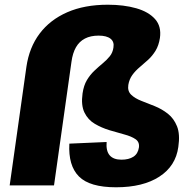

<svg xmlns="http://www.w3.org/2000/svg" viewBox="-20 -786 802 814"><path d="M472 8Q360 8 314.5 -38Q269 -84 274 -177L432 -184Q429 -146 445 -127.5Q461 -109 495 -109Q526 -109 545.5 -121.5Q565 -134 569 -161Q572 -184 554.5 -196Q537 -208 507 -216Q477 -224 444 -234Q411 -244 382 -261Q353 -278 338 -309Q323 -340 330 -390Q335 -424 348.5 -446.5Q362 -469 380 -486Q398 -503 415.5 -517.5Q433 -532 445.5 -547.5Q458 -563 461 -585Q465 -609 448.5 -622Q432 -635 398 -635Q364 -635 340 -622.5Q316 -610 302 -585.5Q288 -561 283 -524L209 0H21L92 -503Q104 -585 148 -643.5Q192 -702 265 -734Q338 -766 437 -766Q505 -766 557.5 -751Q610 -736 637.5 -705Q665 -674 658 -625Q653 -593 639.5 -571Q626 -549 608 -532.5Q590 -516 572 -501Q554 -486 541 -468Q528 -450 524 -426Q520 -400 536 -384.5Q552 -369 579 -358.5Q606 -348 636 -336Q666 -324 691.5 -304Q717 -284 730.5 -250.5Q744 -217 736 -163Q725 -82 655.5 -37Q586 8 472 8Z"/></svg>

Font: Pathway Extreme SemiCondensed ExtraBold
Style: Italic
Weight: 800
Width: 4
Italic angle: -8°
Version: Version 1.001;gftools[0.9.26]